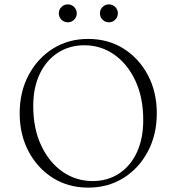

<svg xmlns="http://www.w3.org/2000/svg" viewBox="-20 -848 807 878"><path d="M383 10Q293 10 222.5 -34Q152 -78 111 -155Q70 -232 70 -330Q70 -428 111 -505Q152 -582 222.5 -626Q293 -670 383 -670Q474 -670 544.5 -626Q615 -582 656 -505Q697 -428 697 -330Q697 -232 656 -155Q615 -78 544.5 -34Q474 10 383 10ZM404 -20Q472 -20 524.5 -54.5Q577 -89 606 -151.5Q635 -214 635 -299Q635 -402 599 -479Q563 -556 502 -598.5Q441 -641 366 -641Q298 -641 245 -607Q192 -573 162 -510.5Q132 -448 132 -363Q132 -260 168.5 -182.5Q205 -105 266.5 -62.5Q328 -20 404 -20ZM290 -746Q273 -746 261 -758Q249 -770 249 -787Q249 -804 261 -816Q273 -828 290 -828Q307 -828 319 -816Q331 -804 331 -787Q331 -770 319 -758Q307 -746 290 -746ZM478 -746Q461 -746 449 -758Q437 -770 437 -787Q437 -804 449 -816Q461 -828 478 -828Q495 -828 507 -816Q519 -804 519 -787Q519 -770 507 -758Q495 -746 478 -746Z"/></svg>

Font: Spectral SC ExtraLight
Style: Regular
Weight: 275
Designer: Jean-Baptiste Levee
Foundry: Production Type
Version: Version 2.001